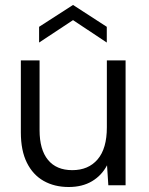

<svg xmlns="http://www.w3.org/2000/svg" viewBox="-20 -742 597 769"><path d="M483 -500V0H413.9L408.7 -80Q387.5 -39.4 348.6 -16.2Q309.7 7 255.1 7Q198.1 7 154.9 -17.4Q111.8 -41.7 87.7 -90.3Q63.5 -138.8 63.5 -212V-500H138.5V-220.7Q138.5 -142.6 172.2 -101.6Q205.9 -60.5 269.5 -60.5Q334.1 -60.5 371 -103.7Q408 -146.9 408 -232.1V-500ZM136.6 -571.6V-634.6L272.5 -722.2L407.7 -634.6V-571.6L272.5 -661.4Z"/></svg>

Font: Envelope Sans Variable
Style: Regular
Weight: 500
Designer: Andreas Rasmussen / Norman Anderson
Foundry: mail.de GmbH
Version: Version 1.150